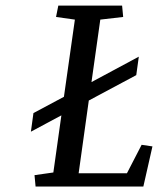

<svg xmlns="http://www.w3.org/2000/svg" viewBox="-20 -681 577 701"><path d="M503.4 0H109.9L106 -41.5L174.8 -51.3L204.1 -259.8L92.8 -200.2L102.1 -268.1L213.4 -327.6L253.4 -609.4L184.6 -619.1L192.9 -660.6H425.8L429.7 -619.1L346.2 -609.4L314 -381.3L486.8 -474.1L477.5 -406.7L304.2 -314L267.1 -48.3H443.4L497.1 -152.3L536.6 -146.5Z"/></svg>

Font: NoticiaText-Italic
Style: Italic
Weight: 400
Italic angle: -8°
Designer: JM Sole
Foundry: JM Sole
Version: Version 1.003